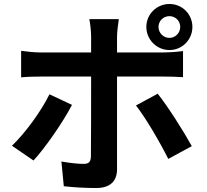

<svg xmlns="http://www.w3.org/2000/svg" viewBox="-20 -885 1040 963"><path d="M830 -804C860 -804 884 -780 884 -750C884 -720 860 -695 830 -695C799 -695 775 -720 775 -750C775 -780 799 -804 830 -804ZM830 -634C894 -634 945 -686 945 -750C945 -814 894 -865 830 -865C766 -865 714 -814 714 -750C714 -686 766 -634 830 -634ZM228 -412C187 -328 107 -218 40 -154L148 -80C203 -139 295 -270 341 -359ZM801 -501C828 -501 867 -500 898 -498V-629C872 -625 828 -622 800 -622H567V-702C567 -727 574 -775 576 -789H428C432 -772 437 -728 437 -702V-622H183C152 -622 116 -626 86 -630V-497C114 -500 153 -501 183 -501H437V-500C437 -453 437 -136 436 -99C435 -73 425 -63 399 -63C375 -63 331 -67 288 -75L300 49C351 55 409 58 463 58C534 58 567 22 567 -36V-501ZM662 -356C710 -295 781 -174 824 -88L942 -152C902 -225 822 -351 771 -415Z"/></svg>

Font: Source Han Sans Old Style Bold
Style: Regular
Weight: 700
Designer: Ryoko NISHIZUKA (kana & ideographs); Paul D. Hunt (Latin, Greek & Cyrillic); Wenlong ZHANG (bopomofo); Sandoll Communica
Foundry: Adobe Systems Incorporated
Version: Version 1.004;PS 1.004;hotconv 1.0.81;makeotf.lib2.5.63406